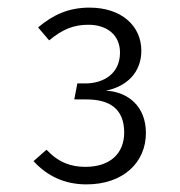

<svg xmlns="http://www.w3.org/2000/svg" viewBox="-20 -824 472 504"><path d="M215 -804C160 -804 119 -785 80 -752L109 -718C144 -747 173 -759 212 -759C261 -759 295 -732 295 -686C295 -630 251 -605 204 -605H183L175 -563H207C267 -563 306 -539 306 -476C306 -422 270 -386 204 -386C167 -386 134 -397 102 -431L68 -401C104 -362 149 -340 207 -340C303 -340 363 -397 363 -475C363 -545 316 -583 258 -586C313 -597 351 -634 351 -691C351 -756 299 -804 215 -804Z"/></svg>

Font: Glow Sans SC Normal
Style: Regular
Weight: 400
Designer: Ryoko NISHIZUKA (kana, bopomofo & ideographs); Paul D. Hunt (Latin, Greek & Cyrillic); Sandoll Communications, Soo-young
Version: Version 0.93